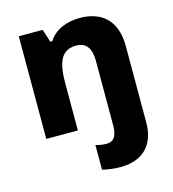

<svg xmlns="http://www.w3.org/2000/svg" viewBox="-117 -656 896 992"><g transform="rotate(-15 331.5 -159.5)"><path d="M405 240C542 240 593 153 593 53V-358C593 -499 512 -559 400 -559C333 -559 268 -536 233 -480H222L200 -549H72V0H241V-250C241 -363 264 -426 346 -426C397 -426 424 -392 424 -325V22C424 89 398 105 367 105C345 105 330 102 309 96V228C333 235 374 240 405 240Z"/></g></svg>

Font: Noto Sans Arabic ExtBd
Style: Regular
Weight: 800
Designer: Monotype Design Team, Nadine Chahine, Nizar Qandah and Khaled Hosny
Foundry: Monotype Imaging Inc.
Version: Version 2.012